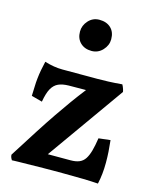

<svg xmlns="http://www.w3.org/2000/svg" viewBox="-105 -747 661 823"><g transform="rotate(15 225.5 -336.0)"><path d="M413 -190Q416 -162 417.5 -139.5Q419 -117 419 -91Q419 -40 409 4Q381 2 344 1Q307 0 249 0Q232 0 204.5 0Q177 0 148 0.5Q119 1 94 1.5Q69 2 57 2Q47 2 38 2.5Q29 3 27 3Q22 -5 20.5 -10Q19 -15 19 -20Q65 -93 97.5 -143.5Q130 -194 156 -232Q182 -270 205 -302Q228 -334 256 -370H248Q207 -370 179.5 -369.5Q152 -369 134 -361Q116 -353 104.5 -333Q93 -313 86 -273L38 -286Q39 -305 39.5 -326Q40 -347 42 -364Q44 -383 47.5 -402Q51 -421 56 -442Q98 -429 135.5 -429Q173 -429 218 -429H290Q312 -429 338.5 -430Q365 -431 400 -434Q405 -425 408 -415.5Q411 -406 411 -403L169 -62H270Q293 -62 308.5 -68.5Q324 -75 333.5 -89.5Q343 -104 349.5 -127Q356 -150 361 -184ZM166 -606Q166 -633 185.5 -654.5Q205 -676 234 -676Q266 -676 285 -658Q304 -640 304 -608Q304 -581 284 -559.5Q264 -538 235 -538Q204 -538 185 -556.5Q166 -575 166 -606Z"/></g></svg>

Font: Lusitana
Style: Bold
Weight: 700
Designer: Ana Paula Megda
Foundry: Ana Paula Megda
Version: Version 1.000; ttfautohint (v1.1) -l 8 -r 50 -G 200 -x 14 -D